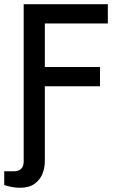

<svg xmlns="http://www.w3.org/2000/svg" viewBox="-45 -706 566 908"><path d="M49 182Q30 182 9.5 178Q-11 174 -25 169V104H20Q67 104 67 57V-686H465V-595H167V-389H428V-298H167V57Q167 88 155.5 116.5Q144 145 118 163.5Q92 182 49 182Z"/></svg>

Font: Archivo Narrow Medium
Style: Regular
Weight: 500
Designer: Hector Gatti
Foundry: Omnibus-Type
Version: Version 3.002